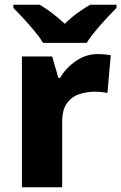

<svg xmlns="http://www.w3.org/2000/svg" viewBox="-20 -879 509 806"><path d="M391 -652Q404 -652 420 -650.5Q436 -649 445 -647L431 -489Q422 -491 408 -492.5Q394 -494 377 -494Q345 -494 313.5 -484Q282 -474 261.5 -446.5Q241 -419 241 -368V-93H72V-642H199L225 -552H232Q256 -593 298 -622.5Q340 -652 391 -652ZM161 -699Q147 -722 124.5 -749Q102 -776 78.5 -801.5Q55 -827 36 -846V-859H147Q174 -843 199.5 -823.5Q225 -804 252 -779Q277 -804 304.5 -824Q332 -844 358 -859H469V-846Q451 -828 427.5 -802.5Q404 -777 381 -749.5Q358 -722 344 -699Z"/></svg>

Font: Noto Sans Kannada UI ExtraBold
Style: Regular
Weight: 800
Designer: Jelle Bosma - Monotype Design Team
Foundry: Monotype Imaging Inc.
Version: Version 2.005; ttfautohint (v1.8.4.7-5d5b)